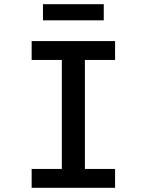

<svg xmlns="http://www.w3.org/2000/svg" viewBox="-20 -896 700 916"><path d="M131 0H529V-90H385V-610H529V-700H131V-610H275V-90H131ZM185 -799H475V-876H185Z"/></svg>

Font: Uncut Plan8
Style: Regular
Weight: 400
Designer: Kasper Nordkvist
Foundry: UNCUT.wtf
Version: Version 1.002;Glyphs 3.1.2 (3151)